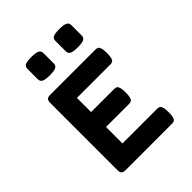

<svg xmlns="http://www.w3.org/2000/svg" viewBox="-222 -921 1044 1044"><g transform="rotate(-45 300.0 -398.5)"><path d="M141.1 -686.5V-766.6Q141.1 -783.7 153.8 -790.5Q166.5 -797.4 200.7 -797.4Q235.4 -797.4 249.3 -790.3Q263.2 -783.2 263.2 -766.6V-686.5Q263.2 -669.9 250.2 -662.8Q237.3 -655.8 203.1 -655.8Q168.9 -655.8 155 -662.8Q141.1 -669.9 141.1 -686.5ZM356 -686.5V-766.6Q356 -783.7 368.7 -790.5Q381.3 -797.4 415.5 -797.4Q450.2 -797.4 464.1 -790.3Q478 -783.2 478 -766.6V-686.5Q478 -669.9 465.1 -662.8Q452.1 -655.8 418 -655.8Q383.8 -655.8 369.9 -662.8Q356 -669.9 356 -686.5ZM517.6 -57.1Q517.6 -34.2 514.4 -21.7Q511.2 -9.3 504.9 -4.6Q498.5 0 486.8 0H128.4Q111.8 0 104.7 -7.1Q97.7 -14.2 97.7 -30.8V-548.8Q97.7 -565.4 104.7 -572.5Q111.8 -579.6 128.4 -579.6H477.1Q488.8 -579.6 495.1 -574.7Q501.5 -569.8 504.6 -557.4Q507.8 -544.9 507.8 -522Q507.8 -499 504.6 -486.6Q501.5 -474.1 495.1 -469.5Q488.8 -464.8 477.1 -464.8H219.7V-356H397.5Q409.2 -356 415.5 -351.1Q421.9 -346.2 425 -333.7Q428.2 -321.3 428.2 -298.3Q428.2 -275.4 425 -262.9Q421.9 -250.5 415.5 -245.8Q409.2 -241.2 397.5 -241.2H219.7V-114.7H486.8Q498.5 -114.7 504.9 -109.9Q511.2 -105 514.4 -92.5Q517.6 -80.1 517.6 -57.1Z"/></g></svg>

Font: Courier Prime Sans
Style: Bold
Weight: 700
Designer: Alan Dague-Greene
Foundry: Quote-Unquote Apps
Version: Version 3.020